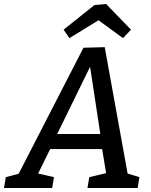

<svg xmlns="http://www.w3.org/2000/svg" viewBox="-56 -937 755 957"><path d="M466 -702 580 -72 639 -54 630 0H380L389 -54L473 -74L453 -194H194L134 -72L213 -54L204 0H-36L-27 -54L37 -71L360 -699ZM444 -269 393 -604 229 -269ZM473 -917 597 -789 557 -747 435 -836 290 -747 261 -789 415 -912Z"/></svg>

Font: Bitter Pro Medium
Style: Italic
Weight: 500
Italic angle: -9°
Designer: Sol Matas, and Bitter project Authors
Foundry: Sol Matas
Version: Version 1.010